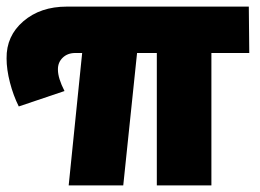

<svg xmlns="http://www.w3.org/2000/svg" viewBox="-39 -564 790 584"><path d="M719.2 -402.8H604V0H438V-402.8H377.9L335.9 0H169.9L210.9 -402.8H189.9Q166.5 -402.8 151.6 -388.4Q136.7 -374 137.2 -352.1Q137.2 -326.2 157.2 -287.1L18.1 -240.2Q1.5 -273.4 -8.8 -313.2Q-19 -353 -19 -386.2Q-20 -454.6 32 -499.3Q84 -543.9 164.1 -543.9H717.8Z"/></svg>

Font: Montserrat-Arabic ExtraBold
Style: Regular
Weight: 800
Designer: Mohamed Gaber
Foundry: Kief Type Foundry
Version: Version 5.008;PS 005.008;hotconv 1.0.88;makeotf.lib2.5.64775